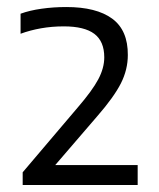

<svg xmlns="http://www.w3.org/2000/svg" viewBox="-20 -458 451 546"><path d="M44.5 68V32L202 -153.5Q242.5 -200.5 259.5 -232.5Q276.5 -264.5 276.5 -295Q276.5 -340.5 248.2 -361.8Q220 -383 161.5 -383Q127.5 -383 96.5 -377.5Q65.5 -372 38.5 -362V-419Q64.5 -428.5 98.2 -433.2Q132 -438 168.5 -438Q254 -438 299 -405Q344 -372 343.5 -301.5Q343.5 -260 323.8 -221Q304 -182 257 -128L137 11.5H371.5V68Z"/></svg>

Font: Encode Sans Semi Expanded
Style: Regular
Weight: 400
Width: 6
Designer: Multiple Designers
Foundry: Impallari Type
Version: Version 3.000; ttfautohint (v1.8.3) -l 8 -r 50 -G 200 -x 14 